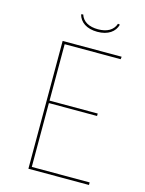

<svg xmlns="http://www.w3.org/2000/svg" viewBox="-125 -914 744 988"><g transform="rotate(15 247.0 -420.0)"><path d="M285.3 -772.3C342.4 -772.3 378.4 -798.4 388.6 -837.8L378 -840C366 -803.6 332.8 -785.8 285.3 -785.8C237.7 -785.8 204.6 -803.6 192.6 -840L182 -837.8C192.1 -798.4 228.1 -772.3 285.3 -772.3ZM440.1 -680.9H125.7V0H448.4V-13.6H140.1V-353.6H396.7V-366.7H140.1V-667.3H438.4Z"/></g></svg>

Font: Fira Sans Hair
Style: Regular
Weight: 100
Designer: bBox Type GmbH & Carrois Corporate GbR & Edenspiekermann AG
Foundry: bBox Type GmbH & Carrois Corporate GbR & Edenspiekermann AG
Version: Version 4.300;PS 004.300;hotconv 1.0.88;makeotf.lib2.5.64775